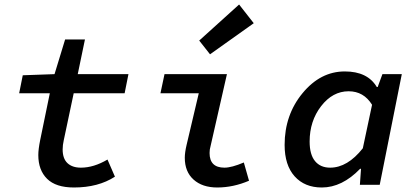

<svg xmlns="http://www.w3.org/2000/svg" viewBox="-20 -820 1840 852"><path d="M308 12Q228 12 189 -26.5Q150 -65 150 -132Q150 -157 158 -197L201 -406H65L81 -486L222 -491L269 -645H357L325 -491H550L533 -406H307L263 -198Q258 -176 258 -157Q258 -116 279.5 -96Q301 -76 339 -76Q396 -76 457 -112L490 -36Q416 12 308 12Z M944 12Q878 12 839 -23Q800 -58 800 -120Q800 -143 808 -177L862 -406H692L710 -491H987L914 -170Q910 -157 910 -141Q910 -76 976 -76Q1008 -76 1062 -99L1085 -18Q1015 12 944 12ZM912 -579 864 -640 1041 -800 1106 -717Z M1408 12Q1332 12 1287.5 -37.5Q1243 -87 1243 -177Q1243 -310 1322.5 -406.5Q1402 -503 1510 -503Q1611 -503 1652 -434H1656L1677 -491H1763L1665 0H1577L1582 -71H1578Q1498 12 1408 12ZM1445 -76Q1522 -76 1590 -162L1631 -355Q1594 -415 1527 -415Q1456 -415 1405 -349Q1354 -283 1354 -192Q1354 -134 1378 -105Q1402 -76 1445 -76Z"/></svg>

Font: TypoPRO Source Code Pro
Style: Italic
Weight: 600
Italic angle: -11°
Monospace: yes
Designer: Paul D. Hunt, Teo Tuominen
Foundry: Adobe Systems Incorporated
Version: Version 1.030;PS 1.0;hotconv 1.0.84;makeotf.lib2.5.63406